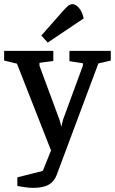

<svg xmlns="http://www.w3.org/2000/svg" viewBox="-42 -741 556 929"><path d="M119 168Q101 168 79.5 165Q58 162 42 159V117L165 86L228 -70L248 -23L210 0L40 -433L-22 -448V-495H216V-446L149 -437V-423L246 -161L255 -128L263 -162L359 -423V-435L294 -445V-495H494V-448L434 -434L232 106Q220 138 193 153Q166 168 119 168ZM189 -535 158 -569 263 -688Q275 -702 286 -711.5Q297 -721 309 -721Q323 -721 339 -704Q355 -687 363 -652Z"/></svg>

Font: Faustina Medium
Style: Regular
Weight: 500
Designer: Alfonso Garcia
Foundry: http://www.omnibus-type.com
Version: Version 1.200